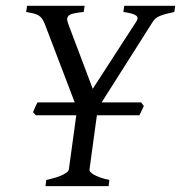

<svg xmlns="http://www.w3.org/2000/svg" viewBox="-20 -635 618 655"><path d="M455.6 -241.7H310.5L285.2 -56.2Q284.7 -53.2 287.8 -49.1Q291 -44.9 298.8 -40Q306.6 -35.2 319.8 -30.3Q333 -25.4 353 -21L350.6 0H135.3L137.7 -21Q179.2 -30.3 196.5 -39.8Q213.9 -49.3 214.8 -56.2L240.2 -241.7H102.1L92.8 -252.4Q96.2 -260.3 99.9 -269Q103.5 -277.8 107.9 -285.6H234.9L132.8 -553.2Q128.4 -564.5 123.3 -571.5Q118.2 -578.6 110.8 -582.8Q103.5 -586.9 93.5 -589.4Q83.5 -591.8 69.3 -594.2L72.3 -615.2H268.6L265.6 -594.2Q246.6 -592.3 234.4 -589.8Q222.2 -587.4 216.1 -583Q210 -578.6 209.2 -571.5Q208.5 -564.5 212.9 -553.2L296.4 -332L445.3 -562Q453.6 -574.7 444.1 -582Q434.6 -589.4 400.9 -594.2L403.8 -615.2H577.6L574.7 -594.2Q543.9 -587.9 527.1 -581.3Q510.3 -574.7 502 -562L326.7 -285.6H461.4L470.7 -273.4Z"/></svg>

Font: Gentium Plus
Style: Italic
Weight: 400
Italic angle: -8°
Designer: J. Victor Gaultney, Annie Olsen, Iska Routamaa
Foundry: SIL International
Version: Version 1.510